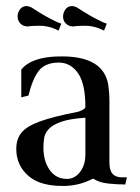

<svg xmlns="http://www.w3.org/2000/svg" viewBox="-20 -613 465 639"><path d="M195.8 5.9H188Q143.1 5.9 111.8 -5.9Q77.6 -18.6 55.9 -47.9Q34.2 -77.1 34.2 -117.7Q34.2 -149.4 50.8 -170.7Q67.4 -191.9 111.3 -208.3Q155.3 -224.6 235.8 -240.2Q240.7 -240.7 247.1 -243.7Q263.2 -250 264.2 -256.8Q264.2 -334.5 239.5 -369.6Q214.8 -404.8 175.3 -404.8Q129.4 -404.3 108.6 -376.7Q87.9 -349.1 74.7 -294.9L50.8 -289.1V-381.3Q84 -423.3 175.8 -425.3V-424.8L186 -425.3Q324.7 -425.3 340.3 -330.6Q344.2 -304.7 344.2 -278.3V-73.7Q344.2 -51.3 350.6 -40Q360.8 -22.9 385.7 -22.9H402.3L397 1Q372.1 1 341.6 -2Q311 -4.9 289.6 -18.6Q246.1 4.4 195.8 5.9ZM203.1 -17.6Q229 -17.6 246.6 -40.8Q264.2 -64 264.2 -99.1V-221.2Q211.9 -217.8 183.1 -207.5Q154.3 -197.3 141.6 -182.9Q128.9 -168.5 126.7 -152.3Q124.5 -136.2 124.5 -121.6Q124.5 -77.1 145.3 -47.4Q166 -17.6 203.1 -17.6ZM326.2 -511.2 311 -518.1Q287.6 -527.3 263.7 -527.3Q236.3 -527.3 223.6 -524.9Q217.3 -524.9 209 -527.8Q189.9 -537.6 189.9 -558.6Q189.9 -565.4 192.4 -571.8Q200.7 -592.8 220.2 -592.8Q226.1 -592.8 231.9 -589.8L235.8 -588.4Q283.7 -557.1 314.5 -543Q319.3 -541 322.3 -539.1L335.4 -534.2ZM174.8 -511.2 159.7 -518.1Q136.2 -527.3 112.3 -527.3Q85 -527.3 72.3 -524.9Q65.9 -524.9 57.6 -527.8Q38.6 -537.6 38.6 -558.6Q38.6 -565.4 41 -571.8Q49.3 -592.8 68.8 -592.8Q74.7 -592.8 80.6 -589.8L84.5 -588.4Q132.3 -557.1 163.1 -543Q168 -541 170.9 -539.1L184.1 -534.2Z"/></svg>

Font: Quaaykop
Style: Regular
Weight: 400
Designer: Tup Wanders
Foundry: Free font, DO NOT SELL
Version: Version 1.00;July 31, 2023;FontCreator 11.5.0.2430 64-bit